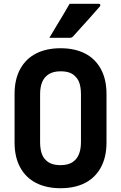

<svg xmlns="http://www.w3.org/2000/svg" viewBox="-20 -975 640 1015"><path d="M300 -720Q375 -720 429 -692.5Q483 -665 513 -610.5Q543 -556 543 -478V-222Q543 -144 513 -89.5Q483 -35 429 -7.5Q375 20 300 20Q226 20 171.5 -7.5Q117 -35 87 -89.5Q57 -144 57 -222V-478Q57 -556 87 -610.5Q117 -665 171.5 -692.5Q226 -720 300 -720ZM192 -223Q192 -193 199 -168.5Q206 -144 222 -129Q234 -116 253.5 -109Q273 -102 300 -102Q338 -102 361.5 -116.5Q385 -131 396.5 -158Q408 -185 408 -223V-477Q408 -497 405 -515Q402 -533 395.5 -547Q389 -561 378 -571Q365 -585 346 -591.5Q327 -598 300 -598Q263 -598 239 -583.5Q215 -569 203.5 -542.5Q192 -516 192 -477ZM348 -955Q386 -955 408 -955Q430 -955 450.5 -955Q471 -955 502 -955Q508 -955 510 -950.5Q512 -946 508 -941Q489 -920 474 -902.5Q459 -885 443.5 -868Q428 -851 409.5 -830.5Q391 -810 365 -781Q363 -779 359 -777Q355 -775 349 -775Q321 -775 303.5 -775Q286 -775 272 -775Q258 -775 241 -775Q259 -806 277 -835.5Q295 -865 313 -895Q331 -925 348 -955Z"/></svg>

Font: Recursive Monospace
Style: Bold
Weight: 700
Version: Version 1.047